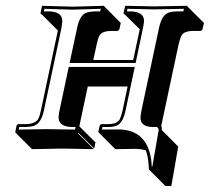

<svg xmlns="http://www.w3.org/2000/svg" viewBox="-20 -451 717 656"><path d="M457.5 -351.1 406.2 -401.9Q403.8 -402.3 402.8 -402.8Q402.3 -405.3 402.3 -407.2L407.2 -429.2L408.7 -431.2L506.3 -429.2L619.6 -431.2L620.1 -429.2L676.8 -372.6L671.9 -350.6Q669.4 -346.2 665 -345.2H640.1Q608.9 -345.2 600.1 -329.6Q594.7 -318.8 589.8 -297.4L530.8 -20.5Q533.7 -14.6 532.7 -6.8L588.9 49.8L565.4 184.6H545.4L488.8 127.9Q487.3 87.4 478.5 63Q460.9 57.6 440.4 57.6L374 58.6L317.4 2L315.9 0L320.3 -21Q322.8 -25.9 326.7 -26.9H347.7Q380.9 -26.9 389.2 -43.5Q394 -53.2 398.9 -74.2L416 -155.3H279.8L251 -19.5L306.2 35.6L301.8 56.6L247.1 2Q247.1 3.9 247.1 5.4L300.3 58.6L192.4 56.6L89.4 58.6L32.7 2L32.2 0L36.6 -22Q39.1 -25.9 42.5 -26.9H68.8Q102.1 -27.8 111.3 -45.9Q116.2 -55.7 120.1 -75.2L177.7 -346.7L122.6 -401.9Q120.1 -402.3 119.1 -402.8Q118.7 -405.3 118.7 -407.2L123 -429.2L124.5 -431.2L227.1 -428.2L335.4 -431.2L336.4 -429.2L392.6 -372.6L388.2 -351.6Q385.3 -346.2 380.9 -345.2H360.8Q329.1 -345.2 320.3 -330.1Q314.5 -319.8 310.1 -298.3L298.8 -246.1H435.1ZM463.9 -76.2 523.4 -356Q532.7 -399.9 556.6 -408.2Q567.9 -411.6 583.5 -412.1H606.4L608.4 -420.9L506.3 -418.9L415.5 -420.9L413.6 -412.1H427.2Q471.2 -410.6 472.2 -380.4Q471.7 -369.6 467.8 -352.1L443.4 -235.8H217.8L243.7 -356.9Q252.9 -400.9 277.8 -408.7Q289.1 -411.6 304.2 -412.1H322.3L324.2 -420.9L227.1 -418L131.8 -420.9L129.9 -412.1H148.4Q192.4 -410.6 192.9 -379.4Q192.4 -368.7 189.5 -353L129.9 -72.8Q120.6 -30.3 96.7 -21.5Q85 -17.6 68.8 -17.1H45.9L43.9 -8.3L136.2 -9.8L236.3 -8.3L238.3 -17.1H224.6Q181.2 -18.6 180.2 -48.8Q180.2 -51.3 180.2 -52.2Q180.7 -62.5 184.1 -77.1L214.8 -222.2H440.4L408.7 -71.8Q399.4 -29.3 377 -21Q365.2 -17.1 347.7 -17.1H330.1L328.1 -8.3L383.8 -8.8Q480 -8.8 496.1 91.8Q498 104.5 498.5 118.2H500.5L522.5 -8.8Q519 -16.1 515.6 -17.1H499.5Q460.4 -18.6 460 -48.3Q460.4 -59.1 463.9 -76.2Z"/></svg>

Font: Linux Biolinum Shadow O
Style: Italic
Weight: 400
Italic angle: -12°
Designer: Philipp H. Poll
Foundry: Philipp H. Poll
Version: Version 0.6.2